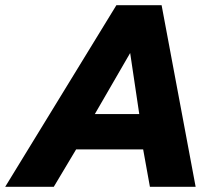

<svg xmlns="http://www.w3.org/2000/svg" viewBox="-45 -719 848 739"><path d="M403 -699H577L708 0H532L506 -144H248L162 0H-25ZM491 -280 456 -515 320 -280Z"/></svg>

Font: Prompt
Style: Bold Italic
Weight: 700
Italic angle: -12°
Designer: Katatrad Team
Foundry: CadsonDemak
Version: Version 1.001